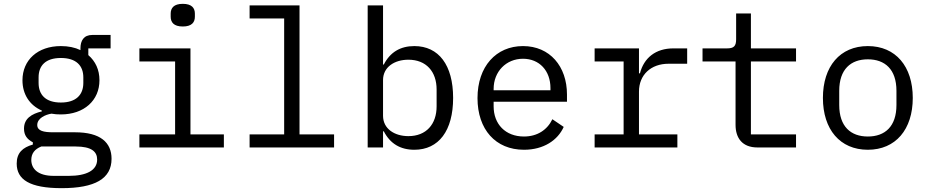

<svg xmlns="http://www.w3.org/2000/svg" viewBox="-20 -768 4840 1000"><path d="M561 59C561 -25 504 -79 371 -79H257C208 -79 174 -86 174 -117C174 -152 216 -171 248 -176C264 -173 280 -172 297 -172C418 -172 498 -245 498 -350C498 -405 477 -449 440 -481V-516H556V-586H461C416 -586 399 -556 399 -516V-507C370 -521 336 -528 297 -528C176 -528 97 -455 97 -350C97 -277 134 -220 198 -192V-188C145 -175 105 -151 105 -98C105 -63 122 -42 151 -27V-15C98 0 67 28 67 84C67 167 134 212 301 212C474 212 561 163 561 59ZM486 63C486 119 431 148 338 148H260C176 148 143 110 143 65C143 32 160 9 195 -5H374C457 -5 486 22 486 63ZM297 -234C217 -234 181 -275 181 -336V-365C181 -426 217 -466 297 -466C377 -466 414 -426 414 -365V-336C414 -275 377 -234 297 -234Z M932 -630C979 -630 995 -652 995 -681V-697C995 -726 979 -748 932 -748C885 -748 869 -726 869 -697V-681C869 -652 885 -630 932 -630ZM706 0H1146V-68H972V-516H706V-448H892V-68H706Z M1280 0H1720V-68H1540V-740H1280V-672H1460V-68H1280Z M1895 0H1975V-84H1979C2012 -20 2065 12 2138 12C2265 12 2340 -87 2340 -258C2340 -429 2265 -528 2138 -528C2065 -528 2012 -496 1979 -432H1975V-740H1895ZM2107 -59C2035 -59 1975 -97 1975 -165V-351C1975 -419 2035 -457 2107 -457C2200 -457 2254 -395 2254 -302V-214C2254 -121 2200 -59 2107 -59Z M2709 12C2812 12 2885 -38 2916 -107L2857 -147C2830 -91 2778 -57 2709 -57C2612 -57 2551 -122 2551 -214V-238H2933V-276C2933 -422 2844 -528 2704 -528C2564 -528 2467 -422 2467 -257C2467 -94 2561 12 2709 12ZM2704 -462C2789 -462 2847 -400 2847 -309V-298H2551V-305C2551 -395 2616 -462 2704 -462Z M3077 0H3508V-68H3308V-291C3308 -378 3370 -436 3462 -436H3559V-516H3487C3395 -516 3334 -467 3313 -386H3308V-516H3077V-448H3228V-68H3077Z M4126 0V-68H3891V-448H4126V-516H3891V-698H3814V-563C3814 -528 3802 -516 3767 -516H3639V-448H3811V-118C3811 -49 3846 0 3925 0Z M4500 12C4645 12 4734 -94 4734 -258C4734 -422 4645 -528 4500 -528C4355 -528 4266 -422 4266 -258C4266 -94 4355 12 4500 12ZM4500 -57C4411 -57 4351 -109 4351 -221V-295C4351 -407 4411 -459 4500 -459C4589 -459 4649 -407 4649 -295V-221C4649 -109 4589 -57 4500 -57Z"/></svg>

Font: IBM Mono
Style: Regular
Weight: 400
Monospace: yes
Designer: Mike Abbink, Paul van der Laan, Pieter van Rosmalen
Foundry: Bold Monday
Version: Version 2.3